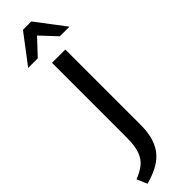

<svg xmlns="http://www.w3.org/2000/svg" viewBox="-388 -893 1089 1089"><g transform="rotate(-45 156.5 -348.5)"><path d="M113 -56V-658H220V-56Q220 9 205 54.5Q190 100 162 130Q134 160 95.5 179Q57 198 11 210L-15 148Q27 132 55.5 109.5Q84 87 98.5 48Q113 9 113 -56ZM251 -733 147 -844 129 -907H196L328 -733ZM-3 -733 129 -907H196L179 -845L74 -733Z"/></g></svg>

Font: Ysabeau Infant SemiBold
Style: Regular
Weight: 600
Designer: Christian Thalmann (Catharsis Fonts)
Version: Version 2.002; featfreeze: ss01,ss02,lnum